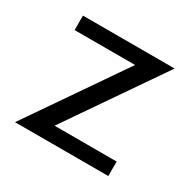

<svg xmlns="http://www.w3.org/2000/svg" viewBox="-90 -428 515 517"><g transform="rotate(30 167.5 -170.0)"><path d="M15 0 218 -295H30V-340H315L112 -45H305V0Z"/></g></svg>

Font: Glametrix
Style: Regular
Weight: 500
Designer: gluk
Foundry: gluk
Version: Version 0.40